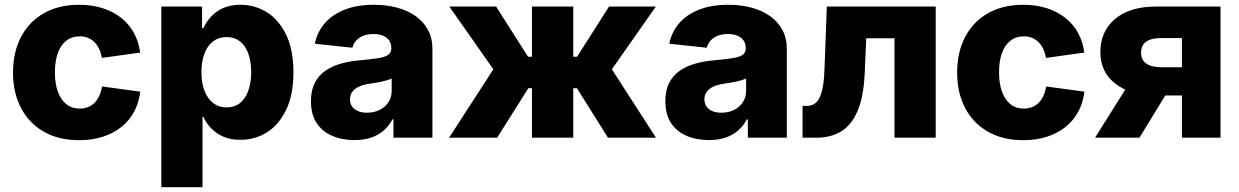

<svg xmlns="http://www.w3.org/2000/svg" viewBox="-20 -568 5109 792"><path d="M306.6 10.3Q222.2 10.3 160.9 -24.7Q99.6 -59.6 66.7 -122.6Q33.7 -185.5 33.7 -268.6Q33.7 -352.5 66.7 -415.5Q99.6 -478.5 160.9 -513.4Q222.2 -548.3 306.6 -548.3Q359.4 -548.3 402.8 -534.4Q446.3 -520.5 479.2 -494.9Q512.2 -469.2 532.2 -432.6Q552.2 -396 558.1 -351.1L400.4 -329.1Q396.5 -350.1 388.7 -366.5Q380.9 -382.8 369.4 -394.3Q357.9 -405.8 342.8 -411.9Q327.6 -418 308.6 -418Q276.4 -418 253.4 -400.1Q230.5 -382.3 218.5 -349.1Q206.5 -315.9 206.5 -269.5Q206.5 -223.6 218.5 -190.2Q230.5 -156.7 253.4 -138.4Q276.4 -120.1 308.6 -120.1Q327.6 -120.1 343 -126.2Q358.4 -132.3 370.1 -144Q381.8 -155.8 389.6 -173.1Q397.5 -190.4 400.9 -211.4L558.6 -189.9Q553.2 -144 533.2 -107.2Q513.2 -70.3 480.2 -43.9Q447.3 -17.6 403.3 -3.7Q359.4 10.3 306.6 10.3Z M645.5 204.1V-541H813.5V-451.7H818.8Q830.1 -476.6 850.1 -498.8Q870.1 -521 900.4 -534.7Q930.7 -548.3 972.2 -548.3Q1031.2 -548.3 1080.6 -517.6Q1129.9 -486.8 1160.2 -425Q1190.4 -363.3 1190.4 -270Q1190.4 -179.2 1161.4 -117.2Q1132.3 -55.2 1082.8 -23.2Q1033.2 8.8 970.7 8.8Q930.7 8.8 900.6 -4.6Q870.6 -18.1 850.3 -39.6Q830.1 -61 818.8 -86.4H815.4V204.1ZM914.6 -125Q947.3 -125 969.7 -142.8Q992.2 -160.6 1004.2 -193.6Q1016.1 -226.6 1016.1 -270Q1016.1 -314 1004.4 -346.7Q992.7 -379.4 970 -397.2Q947.3 -415 914.6 -415Q882.3 -415 859.1 -397.5Q835.9 -379.9 823.5 -347.4Q811 -314.9 811 -270Q811 -226.1 823.5 -193.6Q835.9 -161.1 859.1 -143.1Q882.3 -125 914.6 -125Z M1441.9 9.8Q1390.1 9.8 1349.4 -8.1Q1308.6 -25.9 1285.6 -61.3Q1262.7 -96.7 1262.7 -150.4Q1262.7 -195.3 1278.6 -226.3Q1294.4 -257.3 1322.8 -276.6Q1351.1 -295.9 1387.5 -305.9Q1423.8 -315.9 1465.3 -319.3Q1511.7 -323.7 1540 -328.1Q1568.4 -332.5 1581.3 -341.8Q1594.2 -351.1 1594.2 -367.7V-369.6Q1594.2 -388.2 1585.4 -400.9Q1576.7 -413.6 1560.3 -420.7Q1543.9 -427.7 1520.5 -427.7Q1497.1 -427.7 1479 -420.7Q1460.9 -413.6 1449.5 -400.9Q1438 -388.2 1433.6 -371.1L1278.8 -387.7Q1288.6 -436 1319.8 -472.2Q1351.1 -508.3 1402.1 -528.3Q1453.1 -548.3 1522.9 -548.3Q1574.2 -548.3 1618.4 -536.4Q1662.6 -524.4 1695.1 -501.2Q1727.5 -478 1745.6 -444.3Q1763.7 -410.6 1763.7 -366.7V0H1603V-75.7H1599.1Q1584 -47.9 1561.8 -28.8Q1539.6 -9.8 1509.8 0Q1480 9.8 1441.9 9.8ZM1493.7 -103Q1522.5 -103 1545.4 -114.3Q1568.4 -125.5 1582 -145.8Q1595.7 -166 1595.7 -192.9V-244.1Q1588.4 -240.7 1577.6 -237.3Q1566.9 -233.9 1554.2 -231.2Q1541.5 -228.5 1528.1 -226.3Q1514.6 -224.1 1502 -222.2Q1477.5 -218.8 1460 -210.4Q1442.4 -202.1 1433.1 -189.2Q1423.8 -176.3 1423.8 -158.2Q1423.8 -140.1 1432.9 -127.9Q1441.9 -115.7 1457.5 -109.4Q1473.1 -103 1493.7 -103Z M1832.5 0 2015.1 -282.2 1833.5 -541H2026.4L2158.2 -334H2174.3V-541H2344.7V-334H2360.4L2492.2 -541H2685.5L2503.9 -282.2L2686 0H2487.8L2359.9 -204.1H2344.7V0H2174.3V-204.1H2159.2L2030.8 0Z M2903.8 9.8Q2852.1 9.8 2811.3 -8.1Q2770.5 -25.9 2747.6 -61.3Q2724.6 -96.7 2724.6 -150.4Q2724.6 -195.3 2740.5 -226.3Q2756.3 -257.3 2784.7 -276.6Q2813 -295.9 2849.4 -305.9Q2885.7 -315.9 2927.2 -319.3Q2973.6 -323.7 3002 -328.1Q3030.3 -332.5 3043.2 -341.8Q3056.2 -351.1 3056.2 -367.7V-369.6Q3056.2 -388.2 3047.4 -400.9Q3038.6 -413.6 3022.2 -420.7Q3005.9 -427.7 2982.4 -427.7Q2959 -427.7 2940.9 -420.7Q2922.9 -413.6 2911.4 -400.9Q2899.9 -388.2 2895.5 -371.1L2740.7 -387.7Q2750.5 -436 2781.7 -472.2Q2813 -508.3 2864 -528.3Q2915 -548.3 2984.9 -548.3Q3036.1 -548.3 3080.3 -536.4Q3124.5 -524.4 3157 -501.2Q3189.5 -478 3207.5 -444.3Q3225.6 -410.6 3225.6 -366.7V0H3064.9V-75.7H3061Q3045.9 -47.9 3023.7 -28.8Q3001.5 -9.8 2971.7 0Q2941.9 9.8 2903.8 9.8ZM2955.6 -103Q2984.4 -103 3007.3 -114.3Q3030.3 -125.5 3043.9 -145.8Q3057.6 -166 3057.6 -192.9V-244.1Q3050.3 -240.7 3039.6 -237.3Q3028.8 -233.9 3016.1 -231.2Q3003.4 -228.5 2990 -226.3Q2976.6 -224.1 2963.9 -222.2Q2939.5 -218.8 2921.9 -210.4Q2904.3 -202.1 2895 -189.2Q2885.7 -176.3 2885.7 -158.2Q2885.7 -140.1 2894.8 -127.9Q2903.8 -115.7 2919.4 -109.4Q2935.1 -103 2955.6 -103Z M3290.5 0V-131.3H3308.1Q3326.2 -131.3 3339.1 -139.4Q3352.1 -147.5 3361.1 -165.8Q3370.1 -184.1 3375 -214.4Q3379.9 -244.6 3381.3 -288.6L3390.6 -541H3839.8V0H3669.9V-410.2H3553.2L3546.9 -266.1Q3542.5 -167 3516.8 -108.6Q3491.2 -50.3 3448.5 -25.1Q3405.8 0 3349.1 0Z M4201.2 10.3Q4116.7 10.3 4055.4 -24.7Q3994.1 -59.6 3961.2 -122.6Q3928.2 -185.5 3928.2 -268.6Q3928.2 -352.5 3961.2 -415.5Q3994.1 -478.5 4055.4 -513.4Q4116.7 -548.3 4201.2 -548.3Q4253.9 -548.3 4297.4 -534.4Q4340.8 -520.5 4373.8 -494.9Q4406.7 -469.2 4426.8 -432.6Q4446.8 -396 4452.6 -351.1L4294.9 -329.1Q4291 -350.1 4283.2 -366.5Q4275.4 -382.8 4263.9 -394.3Q4252.4 -405.8 4237.3 -411.9Q4222.2 -418 4203.1 -418Q4170.9 -418 4147.9 -400.1Q4125 -382.3 4113 -349.1Q4101.1 -315.9 4101.1 -269.5Q4101.1 -223.6 4113 -190.2Q4125 -156.7 4147.9 -138.4Q4170.9 -120.1 4203.1 -120.1Q4222.2 -120.1 4237.5 -126.2Q4252.9 -132.3 4264.6 -144Q4276.4 -155.8 4284.2 -173.1Q4292 -190.4 4295.4 -211.4L4453.1 -189.9Q4447.8 -144 4427.7 -107.2Q4407.7 -70.3 4374.8 -43.9Q4341.8 -17.6 4297.9 -3.7Q4253.9 10.3 4201.2 10.3Z M5014.6 0H4855.5V-411.1H4772.5Q4728.5 -411.1 4707.8 -396Q4687 -380.9 4687 -350.6Q4687 -320.8 4708.5 -305.7Q4730 -290.5 4774.4 -290.5H4921.4V-174.3H4754.4Q4643.6 -174.3 4581.3 -222.4Q4519 -270.5 4519 -352.5Q4519 -439 4579.8 -490Q4640.6 -541 4748.5 -541H5014.6ZM4680.2 0H4497.1L4651.9 -246.6H4831.1Z"/></svg>

Font: Inter 17pt ExtraBold
Style: Regular
Weight: 800
Version: Version 4.001;git-66647c0bb